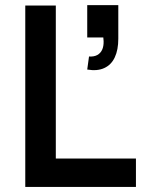

<svg xmlns="http://www.w3.org/2000/svg" viewBox="-20 -742 573 762"><path d="M80.3 0V-720H201.5V-112.8H519.5V0ZM333.3 -517.8Q352.8 -516.4 366 -523.6Q379.2 -530.8 385.5 -544.8Q391.8 -558.8 391.2 -578.6Q390.8 -582.4 390.6 -586Q390.4 -589.6 390 -593.3H326.2V-721.7H449.5V-588.3Q449.5 -544.3 435.6 -514.6Q421.8 -484.8 394 -472Q366.3 -459.1 326.2 -466Z"/></svg>

Font: Vela Sans GX ExtLt
Style: Regular
Weight: 200
Designer: Principal design: Mikhail Sharanda - project Manrope.
Design modification: Ravid Balaliev
Foundry: Mikhail Sharanda
Version: Version 1.001